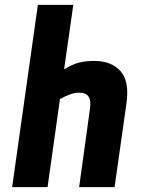

<svg xmlns="http://www.w3.org/2000/svg" viewBox="-20 -771 588 791"><path d="M30 0 136 -751H282L244 -485Q278 -506 305.5 -513Q333 -520 369 -520Q438 -520 476 -478.5Q514 -437 501 -345L452 0H306L351 -325Q360 -389 308 -389Q287 -389 268 -382Q249 -375 227 -363L176 0Z"/></svg>

Font: Finlandica
Style: Bold Italic
Weight: 700
Italic angle: -8°
Designer: Niklas Ekholm, Juho Hiilivirta, Jaakko Suomalainen
Foundry: Helsinki Type Studio
Version: Version 1.064; ttfautohint (v1.8.4.7-5d5b)